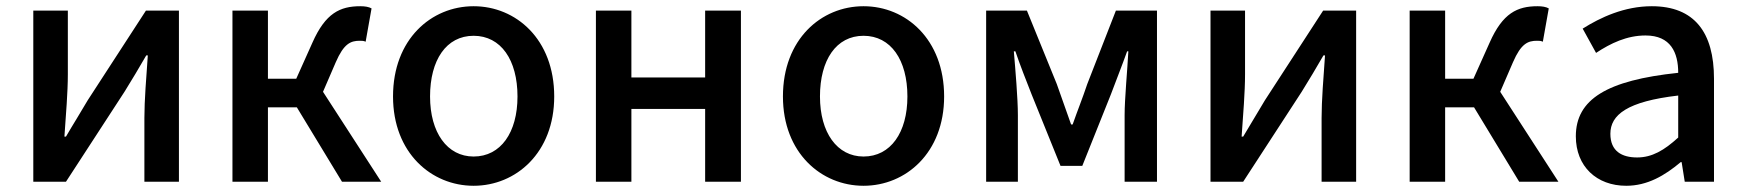

<svg xmlns="http://www.w3.org/2000/svg" viewBox="-20 -584 5605 617"><path d="M87 -550V0H192L380 -289C400 -321 430 -371 450 -406H455C450 -334 444 -262 444 -205V0H555V-550H449L262 -262C243 -229 211 -178 192 -145H187C192 -217 198 -288 198 -345V-550Z M1205 0 1018 -289 1059 -384C1085 -444 1107 -453 1136 -453C1144 -453 1148 -453 1155 -450L1174 -557C1165 -562 1153 -564 1138 -564C1073 -564 1026 -542 984 -447L932 -331H841V-550H727V0H841V-239H934L1079 0Z M1502 13C1638 13 1761 -93 1761 -274C1761 -458 1638 -564 1502 -564C1366 -564 1243 -458 1243 -274C1243 -93 1366 13 1502 13ZM1502 -81C1417 -81 1362 -158 1362 -274C1362 -391 1414 -469 1502 -469C1590 -469 1643 -391 1643 -274C1643 -158 1589 -81 1502 -81Z M1895 -550V0H2009V-234H2246V0H2361V-550H2246V-335H2009V-550Z M2755 13C2891 13 3014 -93 3014 -274C3014 -458 2891 -564 2755 -564C2619 -564 2496 -458 2496 -274C2496 -93 2619 13 2755 13ZM2755 -81C2670 -81 2615 -158 2615 -274C2615 -391 2667 -469 2755 -469C2843 -469 2896 -391 2896 -274C2896 -158 2842 -81 2755 -81Z M3149 -550V0H3251V-214C3251 -267 3243 -360 3238 -419H3243C3258 -375 3278 -324 3295 -281L3388 -51H3458L3550 -281C3566 -324 3586 -374 3602 -419H3606C3603 -360 3594 -267 3594 -214V0H3698V-550H3566L3474 -314C3459 -269 3442 -227 3427 -184H3422C3407 -227 3392 -269 3376 -314L3280 -550Z M3870 -550V0H3975L4163 -289C4183 -321 4213 -371 4233 -406H4238C4233 -334 4227 -262 4227 -205V0H4338V-550H4232L4045 -262C4026 -229 3994 -178 3975 -145H3970C3975 -217 3981 -288 3981 -345V-550Z M4988 0 4801 -289 4842 -384C4868 -444 4890 -453 4919 -453C4927 -453 4931 -453 4938 -450L4957 -557C4948 -562 4936 -564 4921 -564C4856 -564 4809 -542 4767 -447L4715 -331H4624V-550H4510V0H4624V-239H4717L4862 0Z M5206 13C5274 13 5330 -20 5381 -63H5384L5394 0H5488V-331C5488 -480 5425 -564 5288 -564C5200 -564 5123 -528 5066 -492L5109 -414C5156 -445 5208 -470 5268 -470C5349 -470 5373 -415 5373 -350C5144 -326 5044 -265 5044 -146C5044 -49 5111 13 5206 13ZM5241 -78C5192 -78 5155 -98 5155 -154C5155 -215 5209 -258 5373 -277V-142C5328 -101 5289 -78 5241 -78Z"/></svg>

Font: Spoqa Han Sans Neo Medium
Style: Regular
Weight: 500
Designer: [Spoqa Han Sans Neo] Dong-huui Kim ___ Younghwa Kang ___ Yujin Lee ___ [Noto Sans] Ryoko NISHIZUKA ____ (kana & ideograp
Foundry: Spoqa (http://www.spoqa-han-sans.com)
Version: Version 1.100;hotconv 1.0.109;makeotfexe 2.5.65596